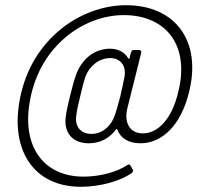

<svg xmlns="http://www.w3.org/2000/svg" viewBox="-20 -626 784 737"><path d="M464 -606C290 -606 101 -476 57 -249C17 -49 110 91 290 91C365 91 442 69 486 38C491 34 492 29 489 24L481 10C478 4 473 4 468 8C433 32 368 52 301 52C144 52 61 -68 96 -245C135 -452 303 -568 455 -568C618 -568 711 -451 663 -268C639 -170 587 -114 528 -114C479 -114 455 -154 469 -211L522 -423C524 -429 520 -434 514 -434H494C488 -434 485 -432 483 -425L477 -403C477 -400 474 -399 472 -402C459 -426 433 -439 402 -439C343 -439 294 -400 272 -339C264 -317 257 -290 249 -258C241 -226 235 -199 232 -175C225 -116 259 -76 321 -76C362 -76 400 -94 425 -129C427 -132 429 -132 430 -129C443 -95 474 -76 519 -76C604 -76 675 -148 705 -270C756 -468 653 -606 464 -606ZM331 -112C289 -112 266 -141 273 -184C275 -202 279 -219 288 -257C297 -296 302 -314 308 -332C324 -373 360 -403 403 -403C443 -403 465 -373 458 -332C454 -312 451 -296 442 -257C432 -219 427 -202 421 -184C407 -143 374 -112 331 -112Z"/></svg>

Font: Barlow Semi Condensed Light
Style: Italic
Weight: 300
Width: 4
Italic angle: -7°
Designer: Jeremy Tribby
Foundry: Tribby Type
Version: Version 1.422;hotconv 1.0.109;makeotfexe 2.5.65596